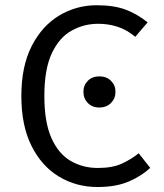

<svg xmlns="http://www.w3.org/2000/svg" viewBox="-20 -720 640 751"><path d="M358 -699.5Q425.5 -699.5 471 -682.5Q516.5 -665.5 557.5 -632.5L509 -576Q476.5 -603.5 440.2 -615.2Q404 -627 364.5 -627Q308 -627 260 -600.2Q212 -573.5 182.8 -511.8Q153.5 -450 153.5 -344.5Q153.5 -242 181.2 -180Q209 -118 256.5 -90.5Q304 -63 362.5 -63Q420.5 -63 457.8 -80.5Q495 -98 522.5 -120.5L567.5 -63.5Q536 -33 485.5 -10.8Q435 11.5 361.5 11.5Q278 11.5 210.2 -29.5Q142.5 -70.5 103 -149.8Q63.5 -229 63.5 -344.5Q63.5 -460.5 103.8 -539.5Q144 -618.5 211.2 -659Q278.5 -699.5 358 -699.5ZM368.5 -421.3Q396.8 -421.3 414.2 -403.9Q431.7 -386.4 431.7 -361.2Q431.7 -335 414.2 -317.2Q396.8 -299.5 368.5 -299.5Q340.7 -299.5 323.5 -317.2Q306.3 -335 306.3 -361.2Q306.3 -386.4 323.5 -403.9Q340.7 -421.3 368.5 -421.3Z"/></svg>

Font: Fira Code Light
Style: Regular
Weight: 400
Monospace: yes
Version: Version 5.002